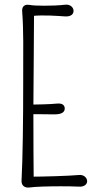

<svg xmlns="http://www.w3.org/2000/svg" viewBox="-20 -815 411 840"><path d="M77.1 -763.2C83.5 -681.2 81.5 -601.1 81.5 -452.1C81.5 -291 79.6 -124.5 74.2 -24.4C73.2 -0.5 91.3 7.3 107.4 5.4C133.8 1.5 193.4 0 246.1 0C275.9 0 304.7 0.5 324.2 1.5C349.1 3.4 361.3 -9.3 361.3 -22C361.3 -36.6 347.2 -52.2 324.2 -49.3C283.7 -45.4 168 -42 114.3 -42L127.4 -30.8C127.4 -61 125.5 -207 126 -331.5L114.3 -315.4C132.8 -315.9 176.8 -314.9 194.3 -314.9C205.1 -314.9 219.7 -314 231.9 -315.4C255.9 -317.9 263.2 -328.6 263.2 -340.3C263.2 -354.5 252.9 -364.3 229 -361.8C203.1 -358.9 137.2 -357.4 117.7 -357.4L126 -343.3C126.5 -498.5 128.9 -627.4 128.9 -762.2L120.1 -745.1C169.9 -750.5 234.9 -745.1 265.1 -743.2C290.5 -741.7 301.8 -753.4 301.8 -767.1C301.8 -781.7 288.6 -796.9 265.1 -794.4C236.8 -791 203.1 -790 173.3 -790C144.5 -790 122.1 -791 109.9 -793.5C100.6 -794.9 74.2 -797.9 77.1 -763.2Z"/></svg>

Font: Pompiere 
Style: Regular
Weight: 400
Designer: Karolina Lach
Foundry: Sorkin Type Co.
Version: Version 1.001